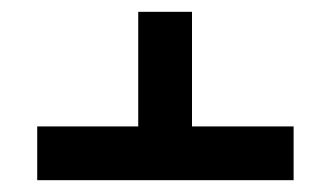

<svg xmlns="http://www.w3.org/2000/svg" viewBox="-20 -639 560 325"><path d="M305 -425H477V-334H43V-425H214V-619H305Z"/></svg>

Font: Noto Sans Hebrew Condensed SemiBold
Style: Regular
Weight: 600
Width: 3
Designer: Ben Nathan
Foundry: Google LLC
Version: Version 3.001; ttfautohint (v1.8.4.7-5d5b)